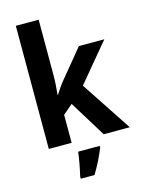

<svg xmlns="http://www.w3.org/2000/svg" viewBox="-142 -842 855 1145"><g transform="rotate(-15 286.0 -269.5)"><path d="M213 -422V-760H72V0H213V-173L273 -224L411 0H572L366 -312L561 -546H404L264 -376C243 -351 227 -327 208 -297H206C210 -340 213 -378 213 -422ZM370 71V61H237C232 104 219 171 210 208V221H295C326 170 352 117 370 71Z"/></g></svg>

Font: Noto Sans Kannada SemiCondensed
Style: Bold
Weight: 700
Width: 4
Designer: Jelle Bosma - Monotype Design Team
Foundry: Monotype Imaging Inc.
Version: Version 2.005